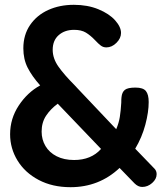

<svg xmlns="http://www.w3.org/2000/svg" viewBox="-20 -768 682 798"><path d="M22 -210Q22 -275 58 -329.5Q94 -384 147 -413Q113 -451 95 -486.5Q77 -522 77 -567Q77 -623 105 -664Q133 -705 180.5 -726.5Q228 -748 287 -748Q344 -748 389 -729.5Q434 -711 458.5 -683.5Q483 -656 483 -631Q483 -609 464 -590Q445 -571 422 -571Q409 -571 399 -578.5Q389 -586 376 -600Q356 -621 337 -632.5Q318 -644 288 -644Q249 -644 224 -622Q199 -600 199 -561Q199 -525 223 -491Q247 -457 289 -415L302 -401L463 -231Q474 -257 478 -282Q482 -307 484 -341Q484 -357 485 -364Q487 -385 499 -394.5Q511 -404 543 -404Q575 -404 586.5 -389.5Q598 -375 598 -344Q598 -302 584 -249.5Q570 -197 542 -150L623 -66Q631 -57 631 -44Q631 -24 612.5 -7.5Q594 9 571 9Q554 9 539 -6L477 -70Q392 10 273 10Q198 10 141 -20Q84 -50 53 -100.5Q22 -151 22 -210ZM400 -149 220 -337Q190 -315 171.5 -287Q153 -259 153 -221Q153 -188 169 -161Q185 -134 215.5 -118.5Q246 -103 288 -103Q359 -103 400 -149Z"/></svg>

Font: Dosis
Style: Regular
Weight: 400
Designer: Edgar Tolentino, Pablo Impallari, Igino Marini
Foundry: Edgar Tolentino, Pablo Impallari, Igino Marini
Version: Version 1.007;Glyphs 3.1.1 (3134)